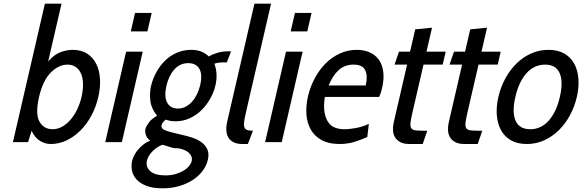

<svg xmlns="http://www.w3.org/2000/svg" viewBox="-20 -770 3154 1040"><path d="M254.7 10C284.7 10 313.4 3.5 340.7 -9.5C368 -22.5 393.2 -40.5 416.2 -63.5C439.1 -86.5 458.9 -113.5 475.4 -144.5C491.9 -175.5 504.3 -209 512.6 -245C520.3 -278.3 523.3 -310.3 521.7 -341C520.1 -371.7 513.6 -398.8 502 -422.5C490.5 -446.2 474 -465 452.6 -479C431.2 -493 404.8 -500 373.4 -500C352.8 -500 331 -495.8 308 -487.5C285.1 -479.2 262.7 -462.3 240.9 -437L313.2 -750H223.2L50 0H132L151.3 -62C161.8 -38 176.3 -20 194.8 -8C213.4 4 233.4 10 254.7 10ZM346 -420C364 -420 379.1 -415.5 391.3 -406.5C403.6 -397.5 413 -385.3 419.4 -370C425.9 -354.7 429.3 -336.2 429.6 -314.5C429.9 -292.8 427.3 -269.7 421.6 -245C416 -221 408.1 -198.3 397.9 -177C387.6 -155.7 375.7 -137.2 362 -121.5C348.4 -105.8 333.4 -93.3 316.9 -84C300.4 -74.7 283.2 -70 265.2 -70C233.2 -70 209.4 -83.8 193.7 -111.5C178.1 -139.2 177.4 -183.7 191.6 -245C205.3 -304.3 226.4 -348.3 255 -377C283.7 -405.7 314 -420 346 -420Z M688.5 -600H778.5L801.6 -700H711.6ZM550 0H640L753.1 -490H663.1Z M860.3 250C894.3 250 925.5 245.7 953.8 237C982.1 228.3 1006.8 216.8 1027.7 202.5C1048.7 188.2 1065.8 171.8 1079.1 153.5C1092.3 135.2 1101.2 116 1105.8 96C1111.4 72 1110 52 1101.7 36C1093.4 20 1081.6 7 1066.2 -3C1050.8 -13 1033.8 -20.8 1015.1 -26.5C996.4 -32.2 979.5 -36.7 964.2 -40C922.4 -49.3 893 -57.2 876.2 -63.5C859.3 -69.8 852.3 -79.3 855.2 -92C856.6 -98 859.4 -103.5 863.5 -108.5C867.7 -113.5 872.6 -118 878.2 -122C893.4 -116 910.8 -113 930.1 -113C958.1 -113 984 -118.5 1007.9 -129.5C1031.8 -140.5 1053 -155.2 1071.6 -173.5C1090.1 -191.8 1105.9 -212.7 1119 -236C1132 -259.3 1141.4 -283.3 1147.1 -308C1151.3 -326 1153.2 -344.7 1153 -364C1152.8 -383.3 1148.9 -403.7 1141.1 -425C1149.1 -427.7 1157 -429.5 1164.9 -430.5C1172.8 -431.5 1178.4 -432 1181.7 -432H1208.7L1231.6 -492H1215.6C1194.9 -492 1175.6 -489.3 1157.7 -484C1139.8 -478.7 1124.3 -472 1111.1 -464C1086.7 -488 1055.1 -500 1016.4 -500C988.4 -500 962.4 -494.8 938.4 -484.5C914.3 -474.2 893 -460 874.5 -442C856.1 -424 840.2 -403 827 -379C813.8 -355 804.1 -329.7 797.9 -303C792.1 -277.7 790.9 -251 794.5 -223C798 -195 810.2 -168.3 831 -143C810.4 -131.7 795.1 -118.8 785.1 -104.5C775.1 -90.2 769.2 -78.7 767.2 -70C765.5 -62.7 766.2 -53 769.5 -41C772.7 -29 780.8 -18 793.8 -8C777.6 -1.3 763.8 6.8 752.2 16.5C740.6 26.2 730.8 36.3 722.6 47C714.5 57.7 708.3 67.8 704.1 77.5C699.9 87.2 697 95.3 695.4 102C691.8 118 691.5 134.8 694.8 152.5C698 170.2 705.8 186.2 718.2 200.5C730.6 214.8 748.3 226.7 771.5 236C794.7 245.3 824.3 250 860.3 250ZM999.8 -428C1027.8 -428 1047.8 -417.8 1059.8 -397.5C1071.7 -377.2 1073.3 -347.7 1064.3 -309C1060.2 -291 1054.3 -274.3 1046.8 -259C1039.2 -243.7 1030.3 -230.3 1020.1 -219C1009.8 -207.7 998.2 -198.7 985.3 -192C972.5 -185.3 958.7 -182 944 -182C916 -182 896.4 -193 885.1 -215C873.9 -237 872.7 -267.3 881.6 -306C890 -342 904.2 -371.3 924.5 -394C944.7 -416.7 969.8 -428 999.8 -428ZM921.6 32C938.3 32 953.1 34 966.2 38C979.3 42 990.1 47.3 998.5 54C1007 60.7 1012.9 68.2 1016.3 76.5C1019.7 84.8 1020.4 93.3 1018.4 102C1016.3 111.3 1011.3 120.7 1003.5 130C995.7 139.3 985.6 147.7 973.2 155C960.8 162.3 946.5 168.3 930.1 173C913.6 177.7 895.8 180 876.4 180C838.4 180 810.9 172.3 793.7 157C776.6 141.7 770.7 122.7 775.9 100C779.9 82.7 790 65.8 806.1 49.5C822.2 33.2 840.1 21.3 859.8 14C862.9 14.7 867.6 16 873.8 18C880 20 886.4 22 893 24C899.5 26 905.4 27.8 910.7 29.5C916 31.2 919.6 32 921.6 32Z M1322.7 10 1350.3 -62C1337 -62 1326.8 -63.2 1319.6 -65.5C1312.5 -67.8 1307.4 -72.5 1304.4 -79.5C1301.3 -86.5 1300.6 -96.3 1302.2 -109C1303.8 -121.7 1307 -138.7 1311.9 -160L1448.2 -750H1358.2L1209.9 -108C1206.5 -93.3 1205.2 -78.8 1205.9 -64.5C1206.6 -50.2 1210 -37.5 1216.1 -26.5C1222.2 -15.5 1231.5 -6.7 1244 0C1256.5 6.7 1272.7 10 1292.7 10Z M1554.5 -600H1644.5L1667.6 -700H1577.6ZM1416 0H1506L1619.1 -490H1529.1Z M1739.6 -245H2033.6C2037.6 -253.7 2040.8 -262 2043.3 -270C2045.8 -278 2047.9 -285.7 2049.6 -293C2057.2 -325.7 2059.3 -355 2056 -381C2052.6 -407 2044.8 -428.7 2032.5 -446C2020.1 -463.3 2003.7 -476.7 1983.2 -486C1962.7 -495.3 1939.1 -500 1912.4 -500C1879.8 -500 1849.1 -493.3 1820.3 -480C1791.6 -466.7 1765.9 -448.7 1743.3 -426C1720.8 -403.3 1701.3 -376.7 1684.9 -346C1668.5 -315.3 1656.3 -283 1648.5 -249C1640.3 -213.7 1637.5 -180.3 1639.9 -149C1642.3 -117.7 1650.5 -90.2 1664.4 -66.5C1678.2 -42.8 1697.9 -24.2 1723.4 -10.5C1748.9 3.2 1780.7 10 1818.7 10C1849.4 10 1877.5 5.8 1903.1 -2.5C1928.7 -10.8 1950.8 -19.3 1969.5 -28L1977.9 -99C1956.9 -89 1934.4 -81.7 1910.3 -77C1886.2 -72.3 1864.5 -70 1845.2 -70C1827.8 -70 1811.6 -72.7 1796.5 -78C1781.4 -83.3 1768.9 -92.8 1759.1 -106.5C1749.2 -120.2 1742.2 -138.2 1738.1 -160.5C1733.9 -182.8 1734.4 -211 1739.6 -245ZM1895 -420C1927.6 -420 1948.8 -409.8 1958.4 -389.5C1968.1 -369.2 1968.9 -341.7 1960.9 -307H1759.9C1774.9 -343 1793.1 -370.8 1814.7 -390.5C1836.2 -410.2 1863 -420 1895 -420Z M2269.7 10 2294.3 -62H2270.3C2251.6 -62 2237.3 -62.8 2227.4 -64.5C2217.4 -66.2 2210.6 -70.3 2206.8 -77C2203 -83.7 2202 -93.7 2203.7 -107C2205.5 -120.3 2209 -138.7 2214.4 -162L2274 -420H2378L2394.1 -490H2290.1L2320.1 -620L2229.1 -611L2201.1 -490H2141.1L2117 -420H2185L2112.7 -107C2109.3 -92.3 2108 -78 2108.8 -64C2109.5 -50 2113.2 -37.5 2119.6 -26.5C2126.1 -15.5 2135.7 -6.7 2148.5 0C2161.3 6.7 2177.7 10 2197.7 10Z M2567.7 10 2592.3 -62H2568.3C2549.6 -62 2535.3 -62.8 2525.4 -64.5C2515.4 -66.2 2508.6 -70.3 2504.8 -77C2501 -83.7 2500 -93.7 2501.7 -107C2503.5 -120.3 2507 -138.7 2512.4 -162L2572 -420H2676L2692.1 -490H2588.1L2618.1 -620L2527.1 -611L2499.1 -490H2439.1L2415 -420H2483L2410.7 -107C2407.3 -92.3 2406 -78 2406.8 -64C2407.5 -50 2411.2 -37.5 2417.6 -26.5C2424.1 -15.5 2433.7 -6.7 2446.5 0C2459.3 6.7 2475.7 10 2495.7 10Z M2833.7 10C2867 10 2898.4 3.3 2927.8 -10C2957.2 -23.3 2983.6 -41.5 3006.9 -64.5C3030.2 -87.5 3050.3 -114.5 3067.1 -145.5C3083.9 -176.5 3096.4 -209.7 3104.6 -245C3112.7 -280.3 3115.5 -313.5 3113 -344.5C3110.5 -375.5 3102.9 -402.5 3090.2 -425.5C3077.5 -448.5 3059.6 -466.7 3036.3 -480C3013.1 -493.3 2984.8 -500 2951.4 -500C2917.4 -500 2885.7 -493.3 2856.3 -480C2826.9 -466.7 2800.5 -448.5 2777.2 -425.5C2753.9 -402.5 2733.9 -375.5 2717 -344.5C2700.2 -313.5 2687.7 -280.3 2679.6 -245C2671.4 -209.7 2668.6 -176.5 2671.1 -145.5C2673.6 -114.5 2681.2 -87.5 2693.9 -64.5C2706.6 -41.5 2724.6 -23.3 2747.8 -10C2771.1 3.3 2799.7 10 2833.7 10ZM2933 -420C2971.6 -420 2997.8 -404.7 3011.3 -374C3024.9 -343.3 3025.3 -300.3 3012.6 -245C2999.8 -189.7 2979.5 -146.7 2951.8 -116C2924 -85.3 2890.8 -70 2852.2 -70C2812.8 -70 2786.4 -85.3 2772.8 -116C2759.2 -146.7 2758.8 -189.7 2771.6 -245C2784.3 -300.3 2804.6 -343.3 2832.3 -374C2860.1 -404.7 2893.6 -420 2933 -420Z"/></svg>

Font: Cabin Condensed
Style: Regular
Weight: 400
Italic angle: -13°
Designer: Pablo Impallari
Foundry: Pablo Impallari. www.impallari.com Igino Marini. www.ikern.com
Version: Version 1.006